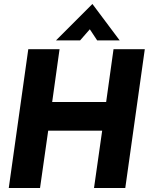

<svg xmlns="http://www.w3.org/2000/svg" viewBox="-20 -944 747 964"><path d="M24 0H181L222 -288H493L452 0H609L707 -697H550L513 -432H242L279 -697H122ZM261 -741H382L431 -797L468 -741H581L444 -924Z"/></svg>

Font: HK Grotesk Black
Style: Italic
Weight: 900
Italic angle: -16°
Designer: Alfredo Marco Pradil
Foundry: Hanken Design Co.
Version: Version 3.001;FEAKit 1.0